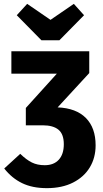

<svg xmlns="http://www.w3.org/2000/svg" viewBox="-20 -959 535 996"><path d="M476 -205Q476 -141 446 -91Q416 -41 359 -12Q302 17 223 17Q148 17 94.5 -9Q41 -35 2 -85L85 -161Q117 -130 145.5 -116Q174 -102 212 -102Q259 -102 285 -130.5Q311 -159 311 -211Q311 -263 283.5 -286Q256 -309 201 -309H114V-399L275 -577H39V-693H443V-580L279 -402Q375 -398 425.5 -347Q476 -296 476 -205ZM416 -880 288 -750H195L67 -880L121 -939L242 -856L363 -939Z"/></svg>

Font: Fira Sans Condensed
Style: Bold
Weight: 700
Width: 3
Designer: bBox Type GmbH & Carrois Corporate GbR & Edenspiekermann AG
Foundry: bBox Type GmbH & Carrois Corporate GbR & Edenspiekermann AG
Version: Version 4.301